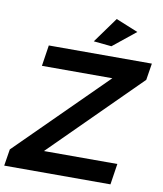

<svg xmlns="http://www.w3.org/2000/svg" viewBox="-104 -988 903 1066"><g transform="rotate(10 347.5 -455.0)"><path d="M464 -756 363 -766 467 -910 592 -859ZM592 0H-7L8 -94L500 -582H103L121 -700H702L687 -606L196 -118H610Z"/></g></svg>

Font: Argentum Sans Medium
Style: Italic
Weight: 500
Italic angle: -11°
Designer: Julieta Ulanovsky (font), Cristiano Sobral (main changes and remaster)
Foundry: Julieta Ulanovsky (font), Cristiano Sobral (main changes and remaster)
Version: Version 2.007;June 15, 2022;FontCreator 14.0.0.2814 64-bit; 